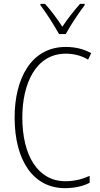

<svg xmlns="http://www.w3.org/2000/svg" viewBox="-20 -968 520 998"><path d="M287 -791H322C346 -836 388 -899 420 -941V-948H396C361 -908 332 -871 304 -829C278 -870 243 -916 214 -948H190V-941C218 -905 261 -837 287 -791ZM322 -689C359 -689 400 -681 438 -658L454 -692C413 -714 370 -724 322 -724C140 -724 56 -556 56 -358C56 -132 154 10 318 10C369 10 414 -1 446 -18V-54C416 -40 373 -26 320 -26C178 -26 96 -158 96 -358C96 -533 166 -689 322 -689Z"/></svg>

Font: Noto Sans Myanmar UI Condensed ExtraLight
Style: Regular
Weight: 200
Width: 3
Designer: Monotype Design Team
Foundry: Monotype Imaging Inc.
Version: Version 2.103